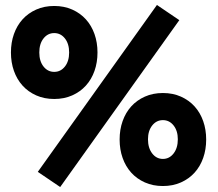

<svg xmlns="http://www.w3.org/2000/svg" viewBox="-20 -736 877 772"><path d="M222 16 701 -655 611 -716 132 -45ZM198 -338Q158 -338 125.5 -352.5Q93 -367 70.5 -392Q48 -417 36 -451Q24 -485 24 -525Q24 -565 36 -599Q48 -633 70.5 -658Q93 -683 125.5 -697.5Q158 -712 198 -712Q238 -712 270.5 -697.5Q303 -683 325.5 -658Q348 -633 360 -599Q372 -565 372 -525Q372 -485 360 -451Q348 -417 325.5 -392Q303 -367 270.5 -352.5Q238 -338 198 -338ZM198 -447Q224 -447 241 -468.5Q258 -490 258 -525Q258 -560 241 -581.5Q224 -603 198 -603Q172 -603 155 -581.5Q138 -560 138 -525Q138 -490 155 -468.5Q172 -447 198 -447ZM635 12Q595 12 562.5 -2.5Q530 -17 507.5 -42Q485 -67 473 -101Q461 -135 461 -175Q461 -215 473 -249Q485 -283 507.5 -308Q530 -333 562.5 -347.5Q595 -362 635 -362Q675 -362 707.5 -347.5Q740 -333 762.5 -308Q785 -283 797 -249Q809 -215 809 -175Q809 -135 797 -101Q785 -67 762.5 -42Q740 -17 707.5 -2.5Q675 12 635 12ZM635 -97Q661 -97 678 -119Q695 -141 695 -176Q695 -210 678 -231.5Q661 -253 635 -253Q609 -253 592 -231.5Q575 -210 575 -176Q575 -141 592 -119Q609 -97 635 -97Z"/></svg>

Font: NT Somic Bold
Style: Regular
Weight: 700
Designer: Ravid Balaliev — lead type designer, mastering
Michael Voronin — secret advisor, marketing
Ivan Kovalenko — best boy
Foundry: NT Type
Version: Version 0.7